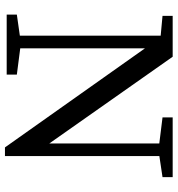

<svg xmlns="http://www.w3.org/2000/svg" viewBox="9 -719 717 775"><g transform="rotate(90 367.5 -331.5)"><path d="M39 0V-41L144 -56H165L281 -41V0ZM124 0V-647H175V-335V0ZM454 -629V-670H695V-629L595 -614H575ZM575 7 166 -571H164L130 -621L44 -629V-670H209L576 -148L559 -143V-335V-670H610V7Z"/></g></svg>

Font: Source Serif 4 Variable
Style: Regular
Weight: 400
Designer: Frank Grießhammer
Foundry: Adobe
Version: Version 4.005;hotconv 1.1.0;makeotfexe 2.6.0